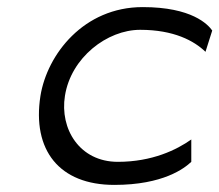

<svg xmlns="http://www.w3.org/2000/svg" viewBox="-20 -560 618 541"><path d="M519 -104V-167C478 -138 409 -104 312 -104C204 -104 148 -197 163 -290C180 -398 282 -476 375 -476C470 -476 527 -445 559 -414L578 -474C566 -491 521 -540 382 -540C216 -540 113 -407 94 -290C70 -137 147 -39 302 -39C440 -39 500 -86 519 -104Z"/></svg>

Font: Charger Static
Style: 2Obl
Weight: 1000
Designer: Jasper
Foundry: KineticPlasma Fonts/Cannot Into Space Fonts
Version: Version 1.1